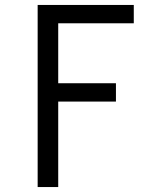

<svg xmlns="http://www.w3.org/2000/svg" viewBox="-20 -755 640 775"><path d="M132 0V-735H520V-661H215V-419H448V-345H215V0Z"/></svg>

Font: Zed Sans Extended
Style: Regular
Weight: 400
Width: 7
Designer: Belleve Invis
Foundry: Belleve Invis
Version: Version 1.0.0; ttfautohint (v1.8.4)